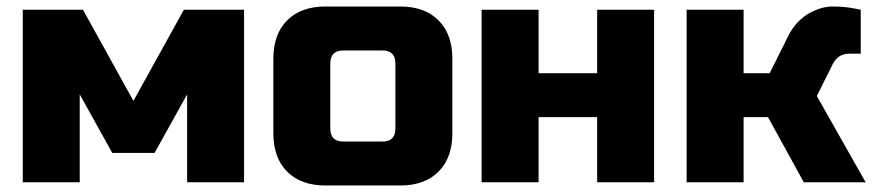

<svg xmlns="http://www.w3.org/2000/svg" viewBox="-20 -560 2680 590"><path d="M455 -90H325L225 -270V0H50V-530H235L390 -250L545 -530H730V0H555V-270Z M1370 -150Q1370 -75 1327.5 -32.5Q1285 10 1210 10H980Q905 10 862.5 -32.5Q820 -75 820 -150V-380Q820 -455 862.5 -497.5Q905 -540 980 -540H1210Q1285 -540 1327.5 -497.5Q1370 -455 1370 -380ZM1195 -365Q1195 -405 1155 -405H1035Q995 -405 995 -365V-165Q995 -125 1035 -125H1155Q1195 -125 1195 -165Z M1815 -335V-530H1990V0H1815V-200H1635V0H1460V-530H1635V-335Z M2340 -200H2265V0H2090V-530H2265V-335H2345L2400 -445Q2430 -509 2494 -532Q2517 -540 2538 -540Q2572 -540 2600 -535L2625 -530V-395H2590Q2556 -395 2540 -365L2490 -265L2640 0H2450Z"/></svg>

Font: Russo One
Style: Regular
Weight: 400
Designer: Jovanny lemonad
Foundry: Jovanny Lemonad
Version: Version 1.001